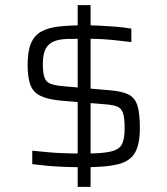

<svg xmlns="http://www.w3.org/2000/svg" viewBox="-20 -716 649 744"><path d="M308 -68Q264 -68 226.5 -69.5Q189 -71 158.5 -74Q128 -77 105 -80V-132Q138 -129 163 -126.5Q188 -124 210.5 -123Q233 -122 256 -121.5Q279 -121 308 -121Q377 -121 410 -129Q443 -137 453 -158Q463 -179 463 -219Q463 -261 456 -279.5Q449 -298 432 -304Q415 -310 386 -312L216 -326Q163 -331 135 -345.5Q107 -360 97 -389Q87 -418 87 -465Q87 -517 100 -548Q113 -579 140.5 -594Q168 -609 210 -613.5Q252 -618 309 -618Q336 -618 367 -616.5Q398 -615 429.5 -612.5Q461 -610 489 -605V-553Q455 -557 427.5 -560Q400 -563 371.5 -564.5Q343 -566 306 -566Q269 -566 239 -565Q209 -564 188.5 -555.5Q168 -547 157 -527Q146 -507 146 -469Q146 -433 152.5 -415.5Q159 -398 175.5 -391.5Q192 -385 224 -382L408 -366Q454 -362 478.5 -349.5Q503 -337 512.5 -307Q522 -277 522 -219Q522 -155 502 -122.5Q482 -90 435.5 -79Q389 -68 308 -68ZM281 8V-696H331V8Z"/></svg>

Font: Saira Expanded Light
Style: Regular
Weight: 300
Width: 7
Designer: Hector Gatti with collaboration of the Omnibus-Type team
Foundry: Omnibus-Type
Version: Version 1.101